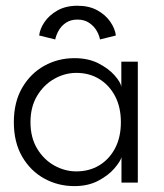

<svg xmlns="http://www.w3.org/2000/svg" viewBox="-20 -620 556 652"><path d="M392.5 0V-86Q389 -72.5 369.2 -49Q349.5 -25.5 314.8 -6.8Q280 12 232.5 12Q177 12 130.2 -13.8Q83.5 -39.5 55.2 -88.2Q27 -137 27 -205Q27 -273 55.2 -321.8Q83.5 -370.5 130.2 -396.5Q177 -422.5 232.5 -422.5Q280 -422.5 314.5 -404.8Q349 -387 369.2 -364Q389.5 -341 392 -325.5V-410.5H448V0ZM83.5 -205Q83.5 -153 106 -115.5Q128.5 -78 164.2 -58Q200 -38 239.5 -38Q283 -38 317 -58.5Q351 -79 370.8 -116.5Q390.5 -154 390.5 -205Q390.5 -256 370.8 -293.5Q351 -331 317 -351.8Q283 -372.5 239.5 -372.5Q200 -372.5 164.2 -352.2Q128.5 -332 106 -294.5Q83.5 -257 83.5 -205ZM167.5 -486 113 -499.5Q115.5 -522 131.2 -545.2Q147 -568.5 175.2 -584.5Q203.5 -600.5 243 -600.5Q282.5 -600.5 310.5 -585Q338.5 -569.5 354.5 -546.2Q370.5 -523 373.5 -499.5L319.5 -486Q317 -500.5 307.8 -516.2Q298.5 -532 282.2 -542.8Q266 -553.5 243 -553.5Q220 -553.5 204 -542.8Q188 -532 179.2 -516.2Q170.5 -500.5 167.5 -486Z"/></svg>

Font: League Spartan Thin Light
Style: Regular
Weight: 300
Version: Version 2.002